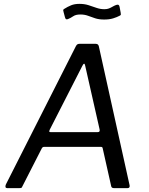

<svg xmlns="http://www.w3.org/2000/svg" viewBox="-20 -967 767 987"><path d="M16.3 0Q10.4 0 8.4 -4.9Q6.5 -9.9 10.2 -18.8L370.2 -729.8Q374.1 -737.4 378.9 -739.7Q383.6 -742 392.3 -742H470.4Q479.8 -742 484.1 -737.1Q488.3 -732.1 488.9 -725.2L646.2 -14.5Q647.5 -8.9 645.2 -4.4Q642.9 0 636.3 0H565Q552.4 0 551 -12.6L507.7 -205.3Q506.7 -212.1 498.4 -212.1H207.2Q198.1 -212.1 194 -202.8L94.1 -7.1Q92.6 -2.6 89.6 -1.3Q86.7 0 80.1 0H16.3ZM483 -287.9Q494.9 -287.9 492.1 -301.4L417.7 -630Q415.9 -640 412 -639.3Q408.1 -638.6 403.1 -628.1L236 -301Q232.7 -293.2 233.3 -290.5Q233.8 -287.9 239.2 -287.9ZM594.2 -885.7Q581 -878.7 561.6 -872.6Q542.3 -866.6 515.7 -866.6Q488.3 -866.6 468.9 -873.1Q449.4 -879.7 432 -886.1Q414.7 -892.5 392.8 -892.5Q369.5 -892.5 356.5 -883.5Q343.4 -874.5 328.6 -868.5Q321.4 -866.4 318.7 -868.9Q316 -871.4 314 -878.3L306.9 -904.8Q305.9 -909.9 305 -913.8Q304.2 -917.7 309.5 -920.9Q327.6 -932.5 345.6 -939.8Q363.5 -947.1 388.2 -947.1Q414.3 -947.1 435.1 -940.4Q456 -933.8 475.8 -926.7Q495.6 -919.7 516.6 -919.7Q530.3 -919.7 540 -923.5Q549.8 -927.4 558.8 -932.8Q567.9 -938.2 577.4 -941.6Q585.5 -944.3 589.6 -941.5Q593.7 -938.6 594.7 -931.9L600.4 -901.3Q601.4 -896.6 601.2 -892.6Q601 -888.5 594.2 -885.7Z"/></svg>

Font: Libre Franklin Thin
Style: Italic
Weight: 100
Italic angle: -8°
Designer: Pablo Impallari, Rodrigo Fuenzalida, Nhung Nguyen
Foundry: Impallari Type
Version: Version 3.000